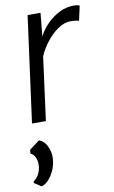

<svg xmlns="http://www.w3.org/2000/svg" viewBox="-98 -615 589 994"><g transform="rotate(-10 197.0 -117.5)"><path d="M118 0H45L120 -557H188L176 -434Q192.5 -468.5 221.8 -498Q251 -527.5 287.5 -545.8Q324 -564 362 -564Q386.5 -564 394 -558L377 -481Q370.5 -484 359.8 -485.5Q349 -487 333 -487Q298.5 -487 264.2 -462.5Q230 -438 202.8 -402Q175.5 -366 162 -332ZM38 329 1 305 2 296Q22.5 281.5 32.2 259.5Q42 237.5 42 213Q42 192.5 33.5 175.2Q25 158 10 152L12 132L65 92Q92 101 106 130Q120 159 120 187Q120 221.5 107.8 251.8Q95.5 282 76.8 302.8Q58 323.5 38 329Z"/></g></svg>

Font: Merriweather Sans Variable Regular
Style: Italic
Weight: 300
Italic angle: -8°
Designer: Eben Sorkin
Foundry: Eben Sorkin
Version: Version 2.001